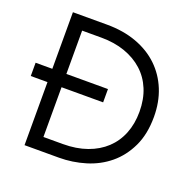

<svg xmlns="http://www.w3.org/2000/svg" viewBox="-124 -825 953 950"><g transform="rotate(20 352.5 -350.0)"><path d="M14 -402H102V-700H281Q368 -700 437.5 -674.5Q507 -649 555.5 -602.5Q604 -556 630 -492Q656 -428 656 -350Q656 -259 624.5 -193Q593 -127 541 -84Q489 -41 421.5 -20.5Q354 0 283 0H102V-332H14ZM278 -70Q349 -70 405 -90Q461 -110 500 -146.5Q539 -183 559.5 -234.5Q580 -286 580 -349Q580 -415 558.5 -467Q537 -519 497 -555Q457 -591 401.5 -610.5Q346 -630 278 -630H176V-402H395V-332H176V-70Z"/></g></svg>

Font: Tilda Sans
Style: Regular
Weight: 400
Designer: ParaType Ltd
Foundry: ParaType Ltd
Version: Version 1.009